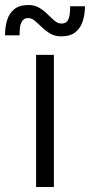

<svg xmlns="http://www.w3.org/2000/svg" viewBox="-75 -746 359 766"><path d="M69 0V-527H140V0ZM169 -601Q144 -601 125.5 -612Q107 -623 92 -637.5Q77 -652 64 -663Q51 -674 37 -674Q21 -674 13.5 -662Q6 -650 4.5 -634Q3 -618 3 -605H-55Q-55 -637 -47 -664.5Q-39 -692 -18.5 -709Q2 -726 39 -726Q63 -726 81.5 -715Q100 -704 115 -689Q130 -674 143 -663Q156 -652 170 -652Q188 -652 195 -664Q202 -676 203.5 -692.5Q205 -709 205 -721H264Q264 -690 255.5 -662.5Q247 -635 226.5 -618Q206 -601 169 -601Z"/></svg>

Font: Onest Light
Style: Regular
Weight: 300
Designer: Dmitri Voloshin, Andrey Kudryavtsev
Foundry: Dmitri Voloshin, Andrey Kudryavtsev
Version: Version 1.000;gftools[0.9.33]